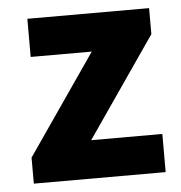

<svg xmlns="http://www.w3.org/2000/svg" viewBox="-42 -537 545 578"><g transform="rotate(-5 230.0 -248.0)"><path d="M37.5 0V-78.6L245.8 -380.8H61.3V-496.1H429.2V-417.5L220.9 -115.3H435.9V0Z"/></g></svg>

Font: Source Sans 3
Style: Regular
Weight: 200
Designer: Paul D. Hunt
Foundry: Adobe
Version: Version 3.046;hotconv 1.0.118;makeotfexe 2.5.65603